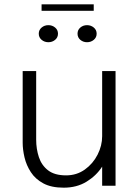

<svg xmlns="http://www.w3.org/2000/svg" viewBox="-20 -860 635 889"><path d="M275 9Q217.5 9 180.5 -11Q143.5 -31 122.8 -63Q102 -95 93.5 -131.2Q85 -167.5 85 -199.5V-531H147.5V-213Q147.5 -170.5 160 -132.5Q172.5 -94.5 202.8 -71.2Q233 -48 286 -48Q335 -48 372.8 -75Q410.5 -102 431.8 -143.8Q453 -185.5 453 -229.5V-531H515V0H453V-88.5Q426 -46.5 380.8 -18.8Q335.5 9 275 9ZM204 -664.5Q186 -664.5 172.8 -675.5Q159.5 -686.5 159.5 -704Q159.5 -721.5 172.8 -732.5Q186 -743.5 204 -743.5Q222 -743.5 235.2 -732.5Q248.5 -721.5 248.5 -704Q248.5 -686.5 235.2 -675.5Q222 -664.5 204 -664.5ZM383 -664.5Q365 -664.5 352 -675.5Q339 -686.5 339 -704Q339 -721.5 352 -732.5Q365 -743.5 383 -743.5Q401 -743.5 414.2 -732.5Q427.5 -721.5 427.5 -704Q427.5 -686.5 414.2 -675.5Q401 -664.5 383 -664.5ZM172.5 -810V-840H414V-810Z"/></svg>

Font: Epilogue Light
Style: Regular
Weight: 300
Designer: Tyler Finck
Foundry: Etcetera Type Co
Version: Version 2.111; ttfautohint (v1.8.3)